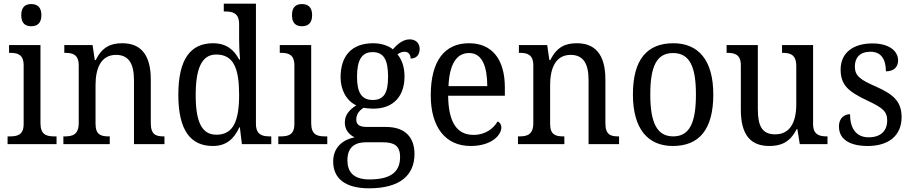

<svg xmlns="http://www.w3.org/2000/svg" viewBox="-20 -780 4938 1039"><path d="M149 -638C180 -638 204 -653 204 -698C204 -743 180 -758 149 -758C118 -758 95 -743 95 -698C95 -653 118 -638 149 -638ZM21 0H286V-42H274C231 -42 199 -51 199 -114V-536H29V-494H35C76 -494 108 -485 108 -426V-109C108 -50 75 -42 33 -42H21Z M323 0H574V-42H569C529 -42 497 -49 497 -109V-320C497 -406 524 -483 608 -483C679 -483 705 -432 705 -346V0H870V-42H865C824 -42 796 -51 796 -114V-350C796 -487 739 -546 642 -546C580 -546 534 -527 498 -455H493L481 -536H328V-494H333C373 -494 406 -485 406 -426V-114C406 -51 372 -42 331 -42H323Z M1132 10C1205 10 1247 -29 1275 -91H1278L1289 0H1448V-42H1440C1399 -42 1365 -51 1365 -110V-760H1191V-718H1199C1239 -718 1274 -709 1274 -650V-566C1274 -532 1276 -490 1279 -458H1274C1247 -510 1205 -546 1133 -546C1011 -546 945 -460 945 -267C945 -75 1011 10 1132 10ZM1151 -51C1071 -51 1039 -122 1039 -266C1039 -408 1071 -485 1150 -485C1245 -485 1274 -408 1274 -267C1274 -126 1243 -51 1151 -51Z M1614 -638C1645 -638 1669 -653 1669 -698C1669 -743 1645 -758 1614 -758C1583 -758 1560 -743 1560 -698C1560 -653 1583 -638 1614 -638ZM1486 0H1751V-42H1739C1696 -42 1664 -51 1664 -114V-536H1494V-494H1500C1541 -494 1573 -485 1573 -426V-109C1573 -50 1540 -42 1498 -42H1486Z M1977 239C2145 239 2223 168 2223 53C2223 -29 2180 -93 2069 -93H1967C1922 -93 1908 -107 1908 -134C1908 -164 1927 -184 1948 -197C1961 -194 1985 -192 2000 -192C2114 -192 2169 -265 2169 -365C2169 -423 2153 -458 2131 -486C2143 -494 2154 -500 2170 -500C2193 -500 2202 -481 2202 -463C2236 -463 2251 -487 2251 -515C2251 -543 2233 -567 2197 -567C2155 -567 2123 -532 2106 -513C2085 -531 2045 -546 2000 -546C1881 -546 1823 -476 1823 -361C1823 -294 1855 -234 1908 -210C1868 -184 1846 -157 1846 -117C1846 -74 1873 -49 1899 -37C1838 -25 1783 15 1783 94C1783 185 1847 239 1977 239ZM1997 -239C1937 -239 1912 -279 1912 -364C1912 -454 1937 -498 1996 -498C2057 -498 2080 -456 2080 -365C2080 -278 2058 -239 1997 -239ZM1979 191C1889 191 1860 147 1860 87C1860 9 1910 -10 1960 -10H2052C2112 -10 2145 8 2145 69C2145 139 2109 191 1979 191Z M2527 10C2640 10 2693 -49 2693 -90C2693 -107 2683 -119 2673 -123C2651 -85 2607 -50 2543 -50C2454 -50 2407 -115 2405 -262H2712V-306C2712 -464 2639 -546 2518 -546C2386 -546 2311 -451 2311 -264C2311 -91 2391 10 2527 10ZM2617 -314H2407C2412 -430 2449 -493 2518 -493C2590 -493 2616 -421 2617 -314Z M2783 0H3034V-42H3029C2989 -42 2957 -49 2957 -109V-320C2957 -406 2984 -483 3068 -483C3139 -483 3165 -432 3165 -346V0H3330V-42H3325C3284 -42 3256 -51 3256 -114V-350C3256 -487 3199 -546 3102 -546C3040 -546 2994 -527 2958 -455H2953L2941 -536H2788V-494H2793C2833 -494 2866 -485 2866 -426V-114C2866 -51 2832 -42 2791 -42H2783Z M3621 10C3765 10 3840 -81 3840 -269C3840 -456 3758 -546 3624 -546C3480 -546 3405 -456 3405 -269C3405 -81 3487 10 3621 10ZM3623 -42C3533 -42 3499 -120 3499 -269C3499 -418 3532 -493 3622 -493C3713 -493 3746 -418 3746 -269C3746 -120 3714 -42 3623 -42Z M4143 10C4204 10 4254 -8 4291 -81H4295L4308 0H4458V-42H4455C4415 -42 4380 -50 4380 -109V-536H4212V-494H4215C4256 -494 4289 -485 4289 -422V-216C4289 -118 4255 -53 4175 -53C4102 -53 4081 -101 4081 -190V-536H3912V-494H3915C3956 -494 3989 -485 3989 -427V-186C3989 -49 4043 10 4143 10Z M4676 10C4787 10 4859 -45 4859 -146C4859 -230 4816 -269 4719 -312C4637 -348 4606 -368 4606 -420C4606 -467 4632 -500 4691 -500C4746 -500 4774 -462 4774 -394C4817 -394 4840 -417 4840 -453C4840 -503 4793 -545 4701 -545C4598 -545 4529 -495 4529 -404C4529 -318 4573 -284 4671 -237C4757 -197 4781 -177 4781 -128C4781 -72 4746 -37 4681 -37C4608 -37 4580 -92 4580 -162C4554 -162 4520 -146 4520 -95C4520 -25 4580 10 4676 10Z"/></svg>

Font: Noto Serif Georgian SemiCondensed
Style: Regular
Weight: 400
Width: 4
Designer: Monotype Design Team, Akaki Razmadze
Foundry: Google LLC
Version: Version 2.003